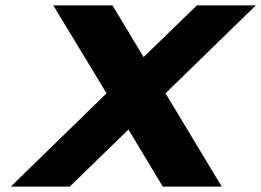

<svg xmlns="http://www.w3.org/2000/svg" viewBox="-20 -690 966 710"><path d="M177 -670 374 -345 20 0H238L455 -211L582 0H800L592 -345L926 -670H708L511 -479L396 -670Z"/></svg>

Font: LT Wave Black
Style: Italic
Weight: 900
Designer: Daniel Lyons
Version: Version 2.5 (Glyphs App)